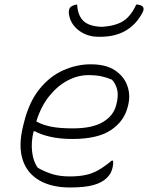

<svg xmlns="http://www.w3.org/2000/svg" viewBox="-20 -821 656 851"><path d="M382 -536Q450 -536 490 -509Q530 -482 544.5 -440.5Q559 -399 548 -355L546 -347Q530 -283 471 -244Q412 -205 301 -205Q244 -205 200 -215.5Q156 -226 136 -239H129Q117 -191 122.5 -147Q128 -103 148 -77Q182 -58 214.5 -48.5Q247 -39 289 -39Q329 -39 359.5 -45.5Q390 -52 417 -67.5Q444 -83 475 -109H481Q482 -100 481.5 -93.5Q481 -87 479 -78Q476 -66 471 -55.5Q466 -45 454 -33Q432 -11 393 -0.5Q354 10 291 10Q208 10 153.5 -22Q99 -54 80 -114.5Q61 -175 82 -261L86 -277Q109 -370 155.5 -427Q202 -484 261.5 -510Q321 -536 382 -536ZM372 -488Q324 -488 278.5 -463.5Q233 -439 197 -393.5Q161 -348 141 -283Q169 -267 207 -259.5Q245 -252 303 -252Q389 -252 436 -280Q483 -308 495 -355Q506 -396 499.5 -423Q493 -450 476 -468Q452 -478 428.5 -483Q405 -488 372 -488ZM432 -702Q492 -706 526 -727.5Q560 -749 584 -801Q601 -801 611 -793Q622 -784 611 -764Q554 -658 425 -658H417Q365 -658 327.5 -687.5Q290 -717 285 -763Q284 -782 293 -790Q304 -799 322 -801Q324 -754 349 -729Q374 -704 432 -702Z"/></svg>

Font: Recursive Sn Csl St Lt
Style: Italic
Weight: 300
Italic angle: -15°
Version: Version 1.079;hotconv 1.0.112;makeotfexe 2.5.65598; ttfautoh